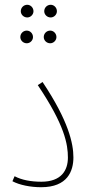

<svg xmlns="http://www.w3.org/2000/svg" viewBox="-20 -778 375 803"><path d="M94 -705C108 -705 120 -717 120 -731C120 -746 108 -758 94 -758C79 -758 67 -746 67 -731C67 -717 79 -705 94 -705ZM192 -705C206 -705 218 -717 218 -731C218 -746 206 -758 192 -758C177 -758 165 -746 165 -731C165 -717 177 -705 192 -705ZM92 -597C106 -597 118 -609 118 -623C118 -638 106 -650 92 -650C77 -650 65 -638 65 -623C65 -609 77 -597 92 -597ZM190 -597C204 -597 216 -609 216 -623C216 -638 204 -650 190 -650C175 -650 163 -638 163 -623C163 -609 175 -597 190 -597ZM32 -20C62 -4 108 5 152 5C263 5 287 -63 287 -120C287 -177 267 -272 158 -435L138 -422C251 -254 264 -174 264 -119C264 -66 237 -18 153 -18C110 -18 71 -25 41 -41Z"/></svg>

Font: Noto Sans Arabic UI Cn Th
Style: Regular
Weight: 100
Width: 3
Designer: Monotype Design Team, Nadine Chahine and Nizar Qandah
Foundry: Monotype Imaging Inc.
Version: Version 2.010